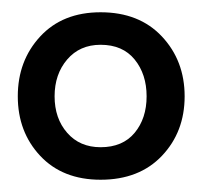

<svg xmlns="http://www.w3.org/2000/svg" viewBox="-20 -775 330 313"><path d="M9 -618Q9 -676 45.5 -715.5Q82 -755 144 -755Q207 -755 244 -715.5Q281 -676 281 -618Q281 -560 244 -521Q207 -482 144 -482Q82 -482 45.5 -521Q9 -560 9 -618ZM219 -618Q219 -654 199.5 -678Q180 -702 144 -702Q110 -702 89.5 -678Q69 -654 69 -618Q69 -582 89.5 -558.5Q110 -535 144 -535Q180 -535 199.5 -558.5Q219 -582 219 -618Z"/></svg>

Font: Cabin SemiBold
Style: Regular
Weight: 600
Designer: Pablo Impallari
Foundry: Pablo Impallari. http://www.impallari.com Igino Marini. http://www.ikern.com
Version: Version 2.001